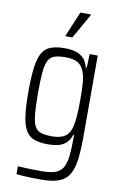

<svg xmlns="http://www.w3.org/2000/svg" viewBox="-100 -777 652 1031"><g transform="rotate(10 226.5 -261.0)"><path d="M201 199Q176 199 152 198.5Q128 198 106.5 196.5Q85 195 65 193V150Q84 151 103.5 152Q123 153 145 153.5Q167 154 193 154Q241 154 268.5 144.5Q296 135 310 111.5Q324 88 328.5 47Q333 6 333 -56V-67H328Q320 -41 303.5 -24.5Q287 -8 262 -1Q237 6 203 6Q156 6 126.5 -5.5Q97 -17 80.5 -46Q64 -75 57.5 -126Q51 -177 51 -255Q51 -336 58 -387.5Q65 -439 81 -467Q97 -495 127 -506.5Q157 -518 203 -518Q236 -518 261.5 -511Q287 -504 305 -486.5Q323 -469 332 -435H337L340 -510H384V-77Q384 0 378 52.5Q372 105 353.5 137.5Q335 170 299 184.5Q263 199 201 199ZM218 -40Q263 -40 288 -57Q313 -74 322 -113Q328 -139 330.5 -173Q333 -207 333 -255Q333 -302 331.5 -335Q330 -368 325 -390Q314 -434 289 -452.5Q264 -471 218 -471Q181 -471 158 -464Q135 -457 123 -435Q111 -413 107 -370Q103 -327 103 -255Q103 -182 107.5 -138.5Q112 -95 124 -74Q136 -53 159 -46.5Q182 -40 218 -40ZM196 -582V-587L252 -721H309V-716L233 -582Z"/></g></svg>

Font: Saira Condensed Light
Style: Regular
Weight: 300
Width: 3
Designer: Hector Gatti with collaboration of the Omnibus-Type team
Foundry: Omnibus-Type
Version: Version 1.101